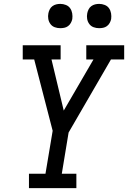

<svg xmlns="http://www.w3.org/2000/svg" viewBox="-20 -968 659 988"><path d="M129 0V-74H214L251 -295L156 -662H97V-735H292V-662H245L308 -399L461 -662H424V-735H619V-662H551L333 -286L298 -74H373V0ZM490 -823Q475 -823 461.5 -828Q448 -833 439.5 -844.5Q431 -856 428.5 -870.5Q426 -885 429 -900Q431 -910 436 -920Q441 -930 450 -936.5Q459 -943 469.5 -945.5Q480 -948 490 -948Q505 -948 519 -942.5Q533 -937 541 -925.5Q549 -914 551.5 -899.5Q554 -885 552 -870Q550 -860 544.5 -850Q539 -840 530 -833.5Q521 -827 510.5 -825Q500 -823 490 -823ZM290 -823Q275 -823 261.5 -828Q248 -833 239.5 -844.5Q231 -856 228.5 -870.5Q226 -885 229 -900Q231 -910 236 -920Q241 -930 250 -936.5Q259 -943 269.5 -945.5Q280 -948 290 -948Q305 -948 319 -942.5Q333 -937 341 -925.5Q349 -914 351.5 -899.5Q354 -885 352 -870Q350 -860 344.5 -850Q339 -840 330 -833.5Q321 -827 310.5 -825Q300 -823 290 -823Z"/></svg>

Font: Iosevka Slab Extended Oblique
Style: Regular
Weight: 400
Width: 7
Italic angle: -9°
Monospace: yes
Designer: Belleve Invis
Foundry: Belleve Invis
Version: Version 11.1.0; ttfautohint (v1.8.3)